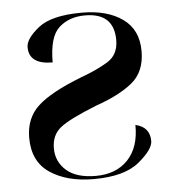

<svg xmlns="http://www.w3.org/2000/svg" viewBox="-45 -589 577 641"><g transform="rotate(-5 243.5 -268.5)"><path d="M244 10Q347 10 396.5 -31Q446 -72 446 -100Q446 -147 398 -158Q399 -83 359.5 -41.5Q320 0 252 0Q187 0 153.5 -29.5Q120 -59 120 -104Q120 -148 150.5 -172.5Q181 -197 274 -234Q350 -260 395 -296Q440 -332 440 -402Q440 -474 388.5 -510.5Q337 -547 253 -547Q150 -547 106 -511.5Q62 -476 62 -448Q62 -390 141 -390Q141 -476 175 -506.5Q209 -537 262 -537Q359 -537 359 -446Q359 -397 322.5 -374.5Q286 -352 231 -332Q128 -292 84.5 -252Q41 -212 41 -146Q41 -66 98 -28Q155 10 244 10Z"/></g></svg>

Font: Noto Serif Display Semi
Style: Regular
Weight: 600
Designer: Monotype Design Team
Foundry: Monotype Imaging Inc.
Version: Version 1.900